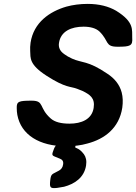

<svg xmlns="http://www.w3.org/2000/svg" viewBox="-20 -741 699 986"><path d="M337 -106C294 -106 261 -114 240 -133C178 -188 209 -224 143 -224C76 -224 65 -220 66 -186C66 -174 67 -162 69 -151C88 -49 182 10 319 10C358 10 395 6 429 -4C517 -27 592 -83 608 -188C612 -217 611 -243 605 -266C594 -308 567 -339 532 -362C431 -431 400 -417 350 -440C334 -447 321 -455 310 -463C288 -478 279 -498 283 -521C292 -581 347 -604 409 -604C444 -604 473 -596 491 -579C541 -530 518 -501 584 -501C650 -501 662 -506 659 -547C657 -586 672 -627 576 -686C538 -708 490 -721 430 -721C391 -721 354 -716 321 -707C235 -682 153 -626 137 -522C135 -507 134 -492 135 -479C137 -443 129 -410 219 -352C318 -288 343 -298 376 -285C387 -281 397 -277 406 -273C441 -255 469 -238 461 -187C452 -128 398 -106 337 -106ZM304 104C302 119 294 129 283 135C249 155 242 148 238 185C234 222 237 228 273 224C286 222 298 220 309 218C362 204 412 172 422 109C426 84 421 65 411 51C381 11 362 24 367 11C371 -2 366 -3 319 -3C271 -3 265 0 254 32C242 63 250 57 288 74C300 79 307 87 304 104Z"/></svg>

Font: Asimov Print
Style: AIt
Weight: 500
Designer: Google
Version: Version 2.000980: 2014